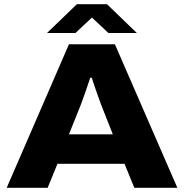

<svg xmlns="http://www.w3.org/2000/svg" viewBox="-20 -899 880 919"><path d="M205 -741 348 -879H492L635 -741H499L420 -815L341 -741ZM12 0 310 -687H530L829 0H623L576 -115H255L208 0ZM310 -256H520L464 -398Q459 -412 450 -436.5Q441 -461 432.5 -486.5Q424 -512 419 -527H412Q403 -499 389.5 -460.5Q376 -422 367 -398Z"/></svg>

Font: Archivo SemiExpanded ExtraBold
Style: Regular
Weight: 800
Width: 6
Designer: Hector Gatti
Foundry: Omnibus-Type
Version: Version 2.001; ttfautohint (v1.8.3)